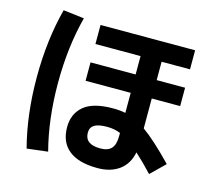

<svg xmlns="http://www.w3.org/2000/svg" viewBox="-115 -914 1230 1110"><g transform="rotate(15 500.0 -358.5)"><path d="M927 -633H757V-523H927V-413H757V-234Q830 -182 939 -69L855 13Q802 -44 752 -89Q738 -18 687 19.5Q636 57 557 57Q444 57 385.5 10Q327 -37 327 -127Q327 -207 382 -253.5Q437 -300 557 -300Q597 -300 631 -293V-413H361V-523H631V-633H361V-747H927ZM258 -759Q210 -576 210 -360Q210 -144 258 39L133 54Q83 -137 83 -360Q83 -583 133 -774ZM631 -173Q596 -188 551 -188Q498 -188 474.5 -173Q451 -158 451 -127Q451 -57 544 -57Q589 -57 610 -80Q631 -103 631 -153Z"/></g></svg>

Font: M PLUS 1p
Style: Bold
Weight: 700
Version: Version 1.062